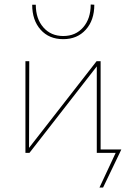

<svg xmlns="http://www.w3.org/2000/svg" viewBox="-20 -679 576 853"><path d="M512 0 438 154H422L494 0H410V-384L111 0H93V-407H110L109 -22L409 -407H427V-15H519ZM399 -658 383 -659Q383 -596 349.5 -557.5Q316 -519 261 -519Q206 -519 172.5 -557.5Q139 -596 139 -658H123Q123 -589 160.5 -547Q198 -505 261 -505Q323 -505 361 -547Q399 -589 399 -658Z"/></svg>

Font: Ysabeau Thin
Style: Regular
Weight: 200
Designer: Christian Thalmann (Catharsis Fonts)
Version: Version 0.003